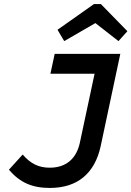

<svg xmlns="http://www.w3.org/2000/svg" viewBox="-20 -916 649 948"><path d="M225 12Q160 12 112 -9.5Q64 -31 24 -78L92 -153Q121 -119 153 -103.5Q185 -88 225 -88Q285 -88 323 -119.5Q361 -151 374 -210L447 -552H229L250 -650H574L477 -194Q455 -93 391.5 -40.5Q328 12 225 12ZM297 -713 264 -769 444 -896H478L609 -762L565 -713L451 -802Z"/></svg>

Font: Sometype Mono SemiBold
Style: Italic
Weight: 600
Italic angle: -12°
Designer: Ryoichi Tsunekawa
Foundry: Dharma Type
Version: Version 1.001